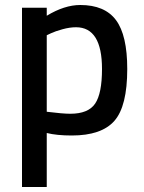

<svg xmlns="http://www.w3.org/2000/svg" viewBox="-20 -531 574 768"><path d="M68 217V-500H167V-468Q238 -511 301 -511Q399 -511 444 -450.5Q489 -390 489 -255Q489 -106 437.5 -47.5Q386 11 267 11Q207 11 167 1V217ZM284 -422Q259 -422 230 -414Q201 -406 184 -398L167 -390V-84Q231 -76 261 -76Q333 -76 360.5 -116.5Q388 -157 388 -255Q388 -422 284 -422Z"/></svg>

Font: TitilliumText
Style: Medium
Weight: 500
Designer: Accademia di Belle Arti di Urbino and others
Foundry: Accademia di Belle Arti di Urbino and others.
Version: Version 60.001